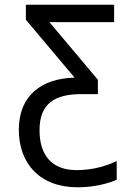

<svg xmlns="http://www.w3.org/2000/svg" viewBox="-20 -556 570 816"><path d="M310 240C378 240 437 225 476 208V128C434 149 375 167 306 167C200 167 148 104 148 -3C148 -116 213 -156 325 -156H396V-217L190 -462H465V-536H90V-472L297 -226C158 -223 60 -151 60 -5C60 139 149 240 310 240Z"/></svg>

Font: Noto Sans Mono Condensed
Style: Regular
Weight: 400
Width: 3
Designer: Monotype Design Team
Foundry: Monotype Imaging Inc.
Version: Version 2.014